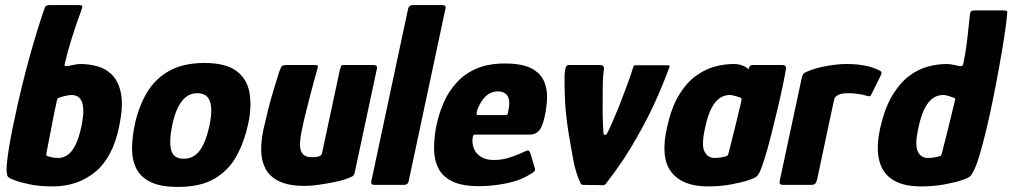

<svg xmlns="http://www.w3.org/2000/svg" viewBox="-20 -728 3986 756"><path d="M187 6Q135 6 95 -2.5Q55 -11 39 -18Q24 -23 17 -27.5Q10 -32 8.5 -38Q7 -44 6 -52Q5 -71 10 -109.5Q15 -148 23 -190Q31 -232 38 -263Q65 -391 96.5 -504Q128 -617 156 -697Q159 -705 165 -706.5Q171 -708 179 -708H288Q305 -708 304.5 -703Q304 -698 298 -681Q291 -663 284 -642.5Q277 -622 270 -600.5Q263 -579 256.5 -557.5Q250 -536 244.5 -515.5Q239 -495 235 -477Q233 -469 237.5 -468Q242 -467 247 -468Q256 -470 271.5 -473Q287 -476 297 -476Q334 -476 368 -465.5Q402 -455 426 -428Q450 -401 457.5 -353Q465 -305 449 -229Q424 -108 355 -51Q286 6 187 6ZM210 -106Q228 -106 245 -117Q262 -128 276 -155Q290 -182 300 -228Q309 -270 308 -295Q307 -320 300 -332.5Q293 -345 283 -349.5Q273 -354 263 -354Q256 -354 247 -352.5Q238 -351 229 -348.5Q220 -346 212 -343Q208 -342 207 -340Q206 -338 204 -332Q198 -306 193 -280.5Q188 -255 183 -229Q178 -203 173 -177.5Q168 -152 163 -126Q162 -121 162.5 -118.5Q163 -116 165 -114Q173 -111 184.5 -108.5Q196 -106 210 -106Z M681 8Q614 8 574.5 -10.5Q535 -29 517.5 -63Q500 -97 500 -142Q500 -187 511 -239Q526 -308 558 -362.5Q590 -417 645.5 -448.5Q701 -480 785 -480Q869 -480 911 -448.5Q953 -417 962.5 -362.5Q972 -308 957 -239Q942 -170 911.5 -114Q881 -58 825.5 -25Q770 8 681 8ZM703 -103Q744 -103 768 -137.5Q792 -172 805 -235Q818 -297 806.5 -329Q795 -361 757 -361Q720 -361 695.5 -329Q671 -297 658 -235Q645 -171 654 -137Q663 -103 703 -103Z M1180 4Q1117 4 1079.5 -14Q1042 -32 1025.5 -63.5Q1009 -95 1008.5 -135.5Q1008 -176 1018 -222Q1026 -257 1035.5 -295Q1045 -333 1056.5 -371.5Q1068 -410 1079 -444Q1086 -465 1091 -468.5Q1096 -472 1112 -472H1206Q1221 -472 1228 -471.5Q1235 -471 1228 -451Q1227 -447 1220 -422Q1213 -397 1203.5 -360.5Q1194 -324 1184.5 -286Q1175 -248 1169 -218Q1156 -159 1165 -134Q1174 -109 1208 -109Q1212 -109 1218.5 -109.5Q1225 -110 1231 -111Q1237 -112 1242 -115.5Q1247 -119 1248 -125L1318 -452Q1320 -458 1322 -465Q1324 -472 1331 -472H1451Q1455 -472 1460.5 -470Q1466 -468 1464 -457L1377 -50Q1375 -38 1366.5 -33Q1358 -28 1333 -20Q1320 -16 1293 -10.5Q1266 -5 1235.5 -0.5Q1205 4 1180 4Z M1442 -14 1587 -694Q1591 -708 1605 -708H1720Q1738 -708 1734 -694L1589 -14Q1586 0 1570 0H1455Q1439 0 1442 -14Z M1699 -237Q1709 -283 1728 -326Q1747 -369 1778.5 -403.5Q1810 -438 1856.5 -458Q1903 -478 1968 -478Q2035 -478 2071 -459.5Q2107 -441 2121 -410.5Q2135 -380 2134 -343.5Q2133 -307 2125 -271Q2116 -228 2102 -213Q2088 -198 2067 -198H1852Q1845 -198 1844 -195.5Q1843 -193 1841 -186Q1838 -162 1846.5 -142Q1855 -122 1874.5 -110Q1894 -98 1924 -98Q1959 -98 1990.5 -109Q2022 -120 2034 -126Q2050 -134 2057.5 -135.5Q2065 -137 2070 -119L2084 -72Q2089 -58 2084.5 -53.5Q2080 -49 2066 -41Q2026 -16 1971 -5.5Q1916 5 1866 5Q1799 5 1760.5 -14Q1722 -33 1705.5 -66.5Q1689 -100 1689 -144Q1689 -188 1699 -237ZM1982 -295Q1986 -314 1985 -327.5Q1984 -341 1978.5 -350Q1973 -359 1963.5 -363.5Q1954 -368 1940 -368Q1924 -368 1911.5 -362Q1899 -356 1889.5 -346Q1880 -336 1873 -324Q1866 -312 1861 -300Q1856 -284 1856.5 -279.5Q1857 -275 1861 -275Q1888 -275 1915.5 -275Q1943 -275 1970 -275Q1977 -275 1978.5 -278.5Q1980 -282 1982 -295Z M2277 0Q2269 0 2266 -6Q2247 -47 2238 -95Q2229 -143 2221 -190Q2208 -270 2205 -328Q2202 -386 2203 -432Q2204 -449 2207 -460.5Q2210 -472 2221 -472H2344Q2352 -472 2355.5 -467Q2359 -462 2358 -457Q2354 -429 2353.5 -400.5Q2353 -372 2353 -332Q2353 -302 2353 -280.5Q2353 -259 2354 -241.5Q2355 -224 2356 -206Q2357 -196 2362.5 -196.5Q2368 -197 2372 -206Q2381 -223 2390.5 -245.5Q2400 -268 2417 -308Q2434 -352 2450 -395Q2466 -438 2474 -466Q2477 -471 2480 -471H2612Q2618 -471 2616 -464Q2591 -396 2559.5 -326.5Q2528 -257 2487 -186Q2463 -143 2433.5 -98.5Q2404 -54 2366 -5Q2361 1 2356 1Z M2767 6Q2667 6 2623 -51Q2579 -108 2607 -229Q2624 -305 2653 -353Q2682 -401 2718.5 -428Q2755 -455 2793.5 -465.5Q2832 -476 2869 -476Q2890 -476 2906 -469Q2922 -462 2927 -455L2929 -461Q2932 -469 2936 -470.5Q2940 -472 2948 -472H3060Q3076 -472 3075 -458Q3071 -433 3062 -390Q3053 -347 3041 -296.5Q3029 -246 3016.5 -196.5Q3004 -147 2992 -108Q2980 -69 2972 -52Q2966 -39 2958.5 -32.5Q2951 -26 2925 -18Q2906 -11 2862 -2.5Q2818 6 2767 6ZM2794 -106Q2803 -106 2811 -107Q2819 -108 2826 -109.5Q2833 -111 2837 -112Q2842 -113 2844.5 -116Q2847 -119 2849 -126Q2854 -147 2859.5 -168Q2865 -189 2870 -209.5Q2875 -230 2880 -250.5Q2885 -271 2889.5 -290.5Q2894 -310 2899 -329Q2901 -336 2899 -340Q2897 -344 2892 -345Q2885 -347 2873.5 -350.5Q2862 -354 2852 -354Q2842 -354 2829 -349.5Q2816 -345 2803 -332.5Q2790 -320 2778 -295Q2766 -270 2757 -228Q2741 -158 2753.5 -132Q2766 -106 2794 -106Z M3312 -476Q3392 -476 3440 -452Q3451 -447 3451 -442.5Q3451 -438 3448 -431L3413 -360Q3409 -351 3405 -349.5Q3401 -348 3392 -351Q3376 -356 3355.5 -358.5Q3335 -361 3326 -361Q3310 -361 3301.5 -360Q3293 -359 3288.5 -357.5Q3284 -356 3280 -354Q3275 -351 3270.5 -347.5Q3266 -344 3263 -330L3198 -24Q3194 -8 3189 -4Q3184 0 3173 0H3061Q3056 0 3052 -3.5Q3048 -7 3051 -20L3136 -417Q3139 -433 3143.5 -437.5Q3148 -442 3160 -447Q3193 -461 3236.5 -468.5Q3280 -476 3312 -476Z M3447 -229Q3465 -305 3494 -353Q3523 -401 3558.5 -428Q3594 -455 3632.5 -465.5Q3671 -476 3708 -476Q3719 -476 3733.5 -473Q3748 -470 3757 -468Q3762 -467 3766.5 -468Q3771 -469 3773 -477Q3777 -495 3780 -513.5Q3783 -532 3785.5 -550Q3788 -568 3790 -586.5Q3792 -605 3794 -623.5Q3796 -642 3798 -660Q3799 -680 3803.5 -683.5Q3808 -687 3819 -687H3929Q3937 -687 3942 -685.5Q3947 -684 3946 -676Q3943 -639 3934.5 -584.5Q3926 -530 3914.5 -466Q3903 -402 3890 -337.5Q3877 -273 3863 -215Q3849 -157 3836 -114Q3823 -71 3812 -52Q3806 -39 3798.5 -32.5Q3791 -26 3765 -18Q3746 -11 3702 -2.5Q3658 6 3606 6Q3567 6 3536 -2.5Q3505 -11 3484 -28Q3450 -55 3440 -105Q3430 -155 3447 -229ZM3597 -228Q3581 -158 3593.5 -132Q3606 -106 3634 -106Q3643 -106 3651.5 -107Q3660 -108 3668 -110Q3676 -112 3683 -114Q3685 -116 3686.5 -118.5Q3688 -121 3689 -126Q3694 -147 3699.5 -167.5Q3705 -188 3710 -208.5Q3715 -229 3720 -249.5Q3725 -270 3730 -290.5Q3735 -311 3740 -332Q3742 -338 3741 -340Q3740 -342 3736 -343Q3726 -347 3714 -350.5Q3702 -354 3692 -354Q3682 -354 3669 -349.5Q3656 -345 3643 -332.5Q3630 -320 3618 -295Q3606 -270 3597 -228Z"/></svg>

Font: Glory ExtraBold
Style: Italic
Weight: 800
Italic angle: -12°
Version: Version 1.011